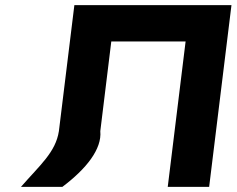

<svg xmlns="http://www.w3.org/2000/svg" viewBox="-20 -722 913 741"><path d="M367.1 -215.9 409.5 -561.9H696.3L627.4 -0.9H787.2L873.3 -702.1H713.5H426.8H267L207.3 -215.9C194.7 -134.3 134.2 -85 61 -0.9H220.8C313.5 -70.6 373.8 -147.1 367.1 -215.9Z"/></svg>

Font: Hussar
Style: BdSuprExtOblOne
Weight: 700
Foundry: Cannot Into Space Fonts
Version: Version 2.00